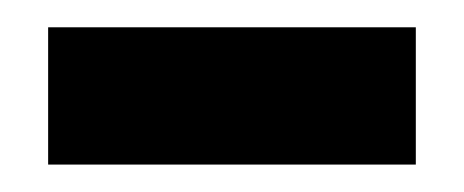

<svg xmlns="http://www.w3.org/2000/svg" viewBox="-20 -308 338 140"><path d="M283.2 -188H15.1V-288.1H283.2Z"/></svg>

Font: Tajawal
Style: Bold
Weight: 700
Designer: Boutros Fonts
Foundry: Created by Boutros International 2017
Version: Version 1.700